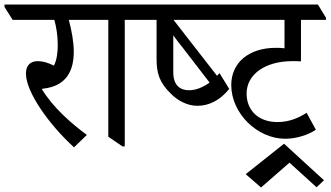

<svg xmlns="http://www.w3.org/2000/svg" viewBox="-59 -643 1465 851"><path d="M269 10 326 -45C258 -95 175 -167 126 -249C135 -250 143 -252 151 -253C230 -268 268 -323 268 -414C268 -459 258 -509 246 -555H382V-564L346 -623H-39V-612L-3 -555H182C191 -522 197 -483 197 -444C197 -410 193 -378 180 -352C155 -365 130 -372 109 -372C76 -372 56 -354 56 -317C56 -236 156 -93 269 10Z M484 6H494V-555H610V-564L574 -623H304V-613L340 -555H421V-37Z M816 -174C869 -174 918 -200 957 -249L914 -319C910 -315 907 -311 903 -307L710 -555H930V-564L894 -623H532V-612L568 -555H635V-382C635 -321 646 -278 699 -227C728 -198 770 -174 816 -174ZM709 -323V-486C724 -466 740 -445 753 -429L870 -277C841 -256 809 -243 779 -243C742 -243 709 -262 709 -323Z M1205 -28C1256 -28 1309 -46 1341 -68L1300 -143C1267 -122 1225 -102 1171 -102C1084 -102 1034 -156 1034 -228C1034 -314 1117 -372 1237 -372C1248 -372 1259 -372 1275 -371V-555H1386V-564L1350 -623H880V-612L916 -555H1202V-429C1189 -431 1175 -431 1163 -431C1046 -431 966 -367 966 -266C966 -141 1081 -28 1205 -28ZM1098 188 1224 78 1344 187 1377 156 1200 -6 1030 129Z"/></svg>

Font: Noto Serif Devanagari SemiCondensed
Style: Regular
Weight: 400
Width: 4
Designer: Universal Thirst, Indian Type Foundry and the Monotype Design Team
Foundry: Monotype Imaging Inc.
Version: Version 2.004